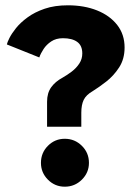

<svg xmlns="http://www.w3.org/2000/svg" viewBox="-20 -692 522 724"><path d="M157.5 -214.2V-308.3Q157.5 -341.3 173 -362.9Q188.5 -384.4 215.3 -398.8Q233.5 -409.1 250.8 -422.3Q268 -435.5 279.1 -452.5Q290.3 -469.6 290.3 -490.4Q290.3 -520.2 271.2 -534Q252.1 -547.9 217.3 -547.9Q191.3 -547.9 173.2 -535.8Q155.1 -523.8 144.2 -507Q133.2 -490.2 128.2 -475.4L5.9 -524.4Q7 -531.2 15.3 -548.1Q23.6 -564.9 40.4 -586Q57.2 -607 84.1 -626.6Q110.9 -646.3 148.5 -659.1Q186.1 -672 236 -672Q297.7 -672 346 -652.7Q394.2 -633.4 422 -597.8Q449.8 -562.2 449.8 -512.9Q449.8 -469.6 429.3 -437.9Q408.8 -406.3 380.7 -384.4Q352.6 -362.6 329.5 -348.3Q304.6 -334 295.6 -315.3Q286.6 -296.6 286.6 -266.9V-214.2ZM224.2 12Q187.2 12 160.8 -14.4Q134.4 -40.9 134.4 -77.9Q134.4 -115.9 160.8 -142.3Q187.2 -168.7 224.2 -168.7Q261.9 -168.7 288.6 -142.3Q315.4 -115.9 315.4 -77.9Q315.4 -40.9 288.6 -14.4Q261.9 12 224.2 12Z"/></svg>

Font: League Spartan Extralight
Style: Regular
Weight: 200
Foundry: The League of Moveable Type
Version: Version 2.300; ttfautohint (v1.8.3)